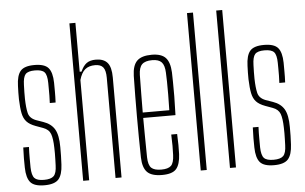

<svg xmlns="http://www.w3.org/2000/svg" viewBox="-54 -883 1546 972"><g transform="rotate(-5 719.0 -397.0)"><path d="M134 5.5Q82.5 5.5 63 -17.2Q43.5 -40 42.5 -92Q42 -113.5 42 -139Q42 -164.5 43.5 -194.5H72.5Q71 -163.5 71.2 -138.2Q71.5 -113 71.5 -90.5Q72.5 -50.5 85.8 -36.2Q99 -22 134 -22Q169.5 -22 183.8 -36.2Q198 -50.5 199 -90.5Q199.5 -106 200 -121.5Q200.5 -137 200.5 -151.5Q200.5 -166 200 -179.5Q199 -226 190.2 -249.8Q181.5 -273.5 152.5 -284L115.5 -297.5Q85.5 -308.5 70.5 -324.8Q55.5 -341 50 -368Q44.5 -395 43 -439Q42.5 -457.5 43 -473Q43.5 -488.5 44 -507Q45.5 -560 65 -582.8Q84.5 -605.5 136 -605.5Q187.5 -605.5 207 -582.8Q226.5 -560 227.5 -507.5Q227.5 -487 227.8 -462Q228 -437 226.5 -407H197Q198 -427 198.2 -444.8Q198.5 -462.5 198.2 -478.8Q198 -495 198 -509Q197.5 -549.5 184.5 -563.8Q171.5 -578 136 -578Q101 -578 88.2 -563.8Q75.5 -549.5 74.5 -509Q74 -489 73.5 -473.2Q73 -457.5 73.5 -439.5Q74.5 -394 81 -366.8Q87.5 -339.5 119.5 -327L156.5 -314Q195.5 -300.5 213 -270.8Q230.5 -241 230.5 -180Q230.5 -160 230.2 -136Q230 -112 228.5 -91.5Q226 -40 206 -17.2Q186 5.5 134 5.5Z M331 0V-800H361.5V-551.5H371Q383.5 -580 401 -592.8Q418.5 -605.5 447.5 -605.5Q488 -605.5 507 -583Q526 -560.5 526 -508V0H495.5V-509Q495.5 -546.5 483 -562.2Q470.5 -578 442 -578Q410 -578 391 -562.2Q372 -546.5 361.5 -509.5V0Z M732 5.5Q679 5.5 656.5 -17.2Q634 -40 632.5 -92Q631.5 -142.5 631 -194.5Q630.5 -246.5 630.5 -299.2Q630.5 -352 631 -404.2Q631.5 -456.5 632.5 -507Q634 -560 657.2 -582.8Q680.5 -605.5 732 -605.5Q780.5 -605.5 802.2 -582.8Q824 -560 826.5 -508Q827 -490.5 827.5 -459.8Q828 -429 827.8 -386.2Q827.5 -343.5 825.5 -290.5H661.5Q661.5 -245.5 662.2 -197.2Q663 -149 663.5 -90.5Q664.5 -50.5 679.8 -36.2Q695 -22 730 -22Q765 -22 779.8 -36.2Q794.5 -50.5 796 -90.5Q797 -112 797 -137.5Q797 -163 795.5 -194.5H825.5Q827 -164.5 827.2 -139Q827.5 -113.5 826.5 -92Q824 -40 804 -17.2Q784 5.5 732 5.5ZM661.5 -318H796.5Q797.5 -359.5 797.8 -396.5Q798 -433.5 797.5 -462.8Q797 -492 796 -509Q794.5 -546.5 779.8 -562.2Q765 -578 732 -578Q696 -578 680.2 -562.2Q664.5 -546.5 663.5 -509Q663 -454 662.2 -408Q661.5 -362 661.5 -318Z M928.5 0V-800H959V0Z M1077 0V-800H1107.5V0Z M1300.5 5.5Q1249 5.5 1229.5 -17.2Q1210 -40 1209 -92Q1208.5 -113.5 1208.5 -139Q1208.5 -164.5 1210 -194.5H1239Q1237.5 -163.5 1237.8 -138.2Q1238 -113 1238 -90.5Q1239 -50.5 1252.2 -36.2Q1265.5 -22 1300.5 -22Q1336 -22 1350.2 -36.2Q1364.5 -50.5 1365.5 -90.5Q1366 -106 1366.5 -121.5Q1367 -137 1367 -151.5Q1367 -166 1366.5 -179.5Q1365.5 -226 1356.8 -249.8Q1348 -273.5 1319 -284L1282 -297.5Q1252 -308.5 1237 -324.8Q1222 -341 1216.5 -368Q1211 -395 1209.5 -439Q1209 -457.5 1209.5 -473Q1210 -488.5 1210.5 -507Q1212 -560 1231.5 -582.8Q1251 -605.5 1302.5 -605.5Q1354 -605.5 1373.5 -582.8Q1393 -560 1394 -507.5Q1394 -487 1394.2 -462Q1394.5 -437 1393 -407H1363.5Q1364.5 -427 1364.8 -444.8Q1365 -462.5 1364.8 -478.8Q1364.5 -495 1364.5 -509Q1364 -549.5 1351 -563.8Q1338 -578 1302.5 -578Q1267.5 -578 1254.8 -563.8Q1242 -549.5 1241 -509Q1240.5 -489 1240 -473.2Q1239.5 -457.5 1240 -439.5Q1241 -394 1247.5 -366.8Q1254 -339.5 1286 -327L1323 -314Q1362 -300.5 1379.5 -270.8Q1397 -241 1397 -180Q1397 -160 1396.8 -136Q1396.5 -112 1395 -91.5Q1392.5 -40 1372.5 -17.2Q1352.5 5.5 1300.5 5.5Z"/></g></svg>

Font: Big Shoulders Display Thin ExtraLight
Style: Regular
Weight: 250
Version: Version 2.002